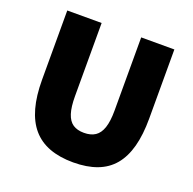

<svg xmlns="http://www.w3.org/2000/svg" viewBox="-119 -771 909 903"><g transform="rotate(20 336.0 -319.0)"><path d="M338 12Q270 12 219 -7Q168 -26 134.5 -65Q101 -104 84.5 -163.5Q68 -223 68 -304V-650H240V-284Q240 -230 250.5 -197.5Q261 -165 282.5 -150.5Q304 -136 338 -136Q372 -136 394 -150.5Q416 -165 427 -197.5Q438 -230 438 -284V-650H604V-304Q604 -223 588 -163.5Q572 -104 539.5 -65Q507 -26 456.5 -7Q406 12 338 12Z"/></g></svg>

Font: Mada Black
Style: Regular
Weight: 900
Designer: Khaled Hosny
Version: Version 1.5